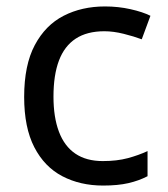

<svg xmlns="http://www.w3.org/2000/svg" viewBox="-20 -566 520 596"><path d="M300 10Q229 10 173.5 -19Q118 -48 86.5 -109Q55 -170 55 -265Q55 -364 88 -426Q121 -488 177.5 -517Q234 -546 306 -546Q347 -546 385 -537.5Q423 -529 447 -517L420 -444Q396 -453 364 -461Q332 -469 304 -469Q250 -469 215 -446Q180 -423 163 -378Q146 -333 146 -266Q146 -202 163 -157Q180 -112 214 -89Q248 -66 299 -66Q343 -66 376.5 -75Q410 -84 438 -97V-19Q411 -5 378.5 2.5Q346 10 300 10Z"/></svg>

Font: Noto Sans Lao UI
Style: Regular
Weight: 400
Designer: Monotype Design Team
Foundry: Monotype Imaging Inc.
Version: Version 2.000